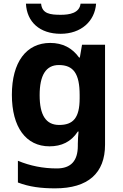

<svg xmlns="http://www.w3.org/2000/svg" viewBox="-20 -791 673 1051"><path d="M506 -771H421C415 -719 360 -710 313 -710C256 -710 210 -715 205 -771H122C127 -671 197 -606 312 -606C423 -606 499 -674 506 -771ZM255 -556C124 -556 45 -451 45 -272C45 -95 122 10 251 10C316 10 369 -14 406 -71H410C408 -52 406 -26 406 -4V7C406 90 368 131 291 131C216 131 145 117 78 89V208C141 232 205 240 282 240C462 240 555 157 555 1V-546H429L417 -476H413C375 -529 322 -556 255 -556ZM302 -435C382 -435 416 -388 416 -271V-253C416 -145 380 -107 304 -107C231 -107 197 -161 197 -270C197 -380 232 -435 302 -435Z"/></svg>

Font: Noto Kufi Arabic
Style: Bold
Weight: 700
Designer: Monotype Design Team, David Williams, Khaled Hosny
Foundry: Google LLC
Version: Version 2.109